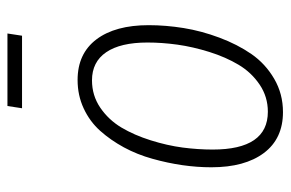

<svg xmlns="http://www.w3.org/2000/svg" viewBox="-150 -608 769 508"><g transform="rotate(-90 234.0 -353.5)"><path d="M394 -679.2H202.1L208 -717.8H399.9ZM191.9 11.2Q121.6 11.2 83.7 -39.3Q45.9 -89.8 45.9 -178.2Q45.9 -215.8 51.5 -254.9Q57.1 -293.9 68.4 -334.2Q79.6 -374.5 98.6 -409.7Q117.7 -444.8 142.3 -472.4Q167 -500 201.7 -516.1Q236.3 -532.2 276.9 -532.2Q346.7 -532.2 384.3 -482.4Q421.9 -432.6 421.9 -344.2Q421.9 -298.8 414.3 -251.7Q406.7 -204.6 388.9 -157Q371.1 -109.4 345.5 -72.3Q319.8 -35.2 280 -12Q240.2 11.2 191.9 11.2ZM192.9 -28.8Q232.4 -28.8 264.6 -50.5Q296.9 -72.3 317.1 -106.2Q337.4 -140.1 351.1 -183.8Q364.7 -227.5 370.4 -268.3Q376 -309.1 376 -347.2Q376 -418.9 350.3 -456.5Q324.7 -494.1 275.9 -494.1Q235.8 -494.1 203.6 -472.2Q171.4 -450.2 151.1 -416.3Q130.9 -382.3 117.2 -338.6Q103.5 -294.9 98.1 -254.2Q92.8 -213.4 92.8 -174.8Q92.8 -28.8 192.9 -28.8Z"/></g></svg>

Font: Fira Sans Compressed ExtraLight
Style: Italic
Weight: 250
Width: 3
Italic angle: -8°
Designer: Carrois Corporate & Edenspiekermann AG
Foundry: Carrois Corporate GbR & Edenspiekermann AG
Version: Version 4.203;PS 004.203;hotconv 1.0.88;makeotf.lib2.5.64775